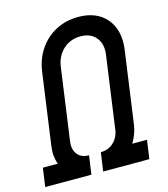

<svg xmlns="http://www.w3.org/2000/svg" viewBox="-119 -855 828 944"><g transform="rotate(-15 294.5 -383.0)"><path d="M-6 0H229L242.5 -95Q204 -95 184.2 -119.8Q164.5 -144.5 170 -185L221 -551Q228.5 -605 264.8 -638Q301 -671 352.5 -671Q404 -671 431.2 -638Q458.5 -605 451 -551L400 -185Q394.5 -144.5 367.8 -119.8Q341 -95 302.5 -95L289 0H524L537.5 -95H462.5Q474.5 -115 483 -137.5Q491.5 -160 495 -185L546 -551Q555 -615.5 535.5 -664Q516 -712.5 472.8 -739.2Q429.5 -766 366.5 -766Q303.5 -766 252.5 -739.2Q201.5 -712.5 168.2 -664Q135 -615.5 126 -551L75 -185Q71.5 -157.5 74 -136.2Q76.5 -115 83 -95H7.5Z"/></g></svg>

Font: Mohave Medium
Style: Italic
Weight: 500
Italic angle: -8°
Designer: Gumpita Rahayu
Foundry: Tokotype
Version: Version 2.002; ttfautohint (v1.8.3)